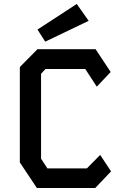

<svg xmlns="http://www.w3.org/2000/svg" viewBox="-20 -948 640 968"><path d="M169 -700H462L538 -585L468 -511L410 -600H209L187 -576V-148L219 -99H418L485 -167L540 -84L460 0H166L80 -129V-610ZM208 -738 427 -843 367 -928 169 -799Z"/></svg>

Font: Kode Mono SemiBold
Style: Regular
Weight: 600
Monospace: yes
Designer: Isa Ozler
Foundry: Kadena LLC
Version: Version 1.206;gftools[0.9.28]